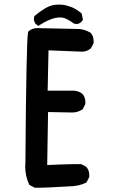

<svg xmlns="http://www.w3.org/2000/svg" viewBox="-20 -831 540 860"><path d="M92.8 -85.9Q92.8 -93.8 93.8 -102.5Q97.7 -643.6 105.5 -685.5L106.4 -688.5L108.4 -691.4Q125 -705.1 146.5 -705.1L334 -701.2Q361.3 -699.2 386.7 -683.6Q399.4 -668 399.4 -646.5Q399.4 -643.6 399.4 -637.7L387.7 -615.2Q370.1 -599.6 346.7 -599.6L197.3 -605.5L193.4 -424.8H301.8Q304.7 -424.8 311 -424.8Q317.4 -424.8 328.1 -421.9Q338.9 -418.9 349.6 -410.2Q362.3 -395.5 362.3 -374Q362.3 -371.1 362.3 -365.2L350.6 -341.8Q329.1 -327.1 303.7 -327.1L195.3 -329.1L191.4 -91.8Q281.2 -95.7 307.6 -95.7Q334 -95.7 343.8 -95.7L366.2 -84Q379.9 -68.4 379.9 -46.9Q379.9 -43.9 379.9 -38.1L367.2 -13.7Q346.7 -3.9 332 -1Q308.6 3.9 287.1 3.9Q183.6 9.8 162.6 9.8Q141.6 9.8 135.7 9.8L111.3 -2.9Q92.8 -42 92.8 -85.9ZM131.8 -747.1Q131.8 -751 133.8 -758.8Q182.6 -799.8 215.8 -807.6Q229.5 -810.5 246.6 -810.5Q263.7 -810.5 278.8 -806.2Q293.9 -801.8 303.7 -797.9Q325.2 -788.1 345.7 -770.5L351.6 -742.2Q346.7 -735.4 344.7 -733.4Q335 -723.6 322.3 -723.6Q313.5 -723.6 309.6 -726.6Q288.1 -742.2 268.6 -750Q259.8 -752.9 248 -752.9Q211.9 -752.9 157.2 -718.8L152.3 -714.8L139.6 -723.6Q131.8 -735.4 131.8 -747.1Z"/></svg>

Font: JasonHandwriting2
Style: SemiBold
Weight: 600
Version: Version 1.04.7